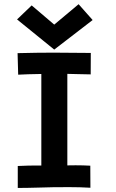

<svg xmlns="http://www.w3.org/2000/svg" viewBox="-20 -902 558 923"><path d="M240.7 -663.6 62 -808.6 132.3 -876 240.7 -783.7 357.9 -881.8 425.3 -805.7ZM64.5 -646.5Q159.7 -648.9 236.8 -648.9Q296.9 -648.9 416.5 -647.5L416 -544.4Q384.3 -544.4 354.7 -545.7Q325.2 -546.9 303.7 -546.9V-106.9Q314.5 -106.9 322.8 -107.2Q331.1 -107.4 343.8 -107.4Q380.4 -107.4 414.1 -105.5L414.6 0.5Q364.7 -2.4 312 -2.4Q301.3 -2.4 276.4 -2.2Q251.5 -2 236.3 -2Q223.1 -2 165.8 -0.2Q108.4 1.5 65.4 1.5V-104Q117.2 -106.4 153.3 -106.4H178.7V-546.4Q109.4 -545.4 67.4 -543Z"/></svg>

Font: Fantasque Sans Mono
Style: Bold
Weight: 700
Monospace: yes
Designer: Jany Belluz
Version: Version 1.8.0 ; ttfautohint (v1.8.2)